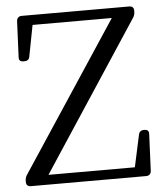

<svg xmlns="http://www.w3.org/2000/svg" viewBox="-53 -778 709 828"><g transform="rotate(-5 302.0 -363.5)"><path d="M27 -20V-16C27 -3 34 4 47 4H547C559 4 567 -4 568 -16L575 -175C576 -189 569 -195 556 -195H553C541 -195 533 -188 531 -177L501 -38H127L550 -682C555 -690 557 -698 557 -707V-712C557 -724 550 -731 537 -731H71C59 -731 51 -723 50 -711L43 -555C42 -541 49 -535 62 -535H67C79 -535 87 -541 89 -553L115 -688H458L34 -45C29 -37 27 -29 27 -20Z"/></g></svg>

Font: 寒蝉锦书宋
Style: Regular
Weight: 400
Designer: 寒蝉锦书宋{Warren} 思源宋体{Ryoko NISHIZUKA 西塚涼子 (kana & ideographs); Frank Grießhammer (Latin, Greek & Cyrillic); Wenlong ZHANG 
Foundry: Adobe & ChillType
Version: Version 2.000;Glyphs 3.1.1 (3135)